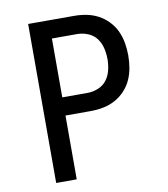

<svg xmlns="http://www.w3.org/2000/svg" viewBox="-82 -805 765 874"><g transform="rotate(-10 300.0 -367.5)"><path d="M107 0V-735H319Q348 -735 376.5 -729.5Q405 -724 430.5 -710.5Q456 -697 476.5 -675.5Q497 -654 509 -628Q521 -602 526 -573Q531 -544 531 -515Q531 -486 526 -457Q521 -428 509 -402Q497 -376 476.5 -354.5Q456 -333 430.5 -319.5Q405 -306 376.5 -300.5Q348 -295 319 -295H202V0ZM202 -379H319Q344 -379 368.5 -389Q393 -399 408 -419Q423 -439 429 -464.5Q435 -490 435 -515Q435 -540 429 -565.5Q423 -591 408 -611Q393 -631 368.5 -641Q344 -651 319 -651H202Z"/></g></svg>

Font: Iosevka Curly Medium Extended
Style: Regular
Weight: 500
Width: 7
Monospace: yes
Designer: Belleve Invis
Foundry: Belleve Invis
Version: Version 11.1.0; ttfautohint (v1.8.3)